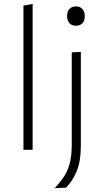

<svg xmlns="http://www.w3.org/2000/svg" viewBox="-20 -760 527 974"><path d="M99 0V-731.5L145.5 -740V0ZM257 194.5Q287.5 163 306.8 132.2Q326 101.5 335 64Q344 26.5 344 -26.5V-494.5L390 -496.5V-17.5Q390 58 369 108.5Q348 159 315 192ZM364.5 -629.5Q345.5 -629.5 333 -641.8Q320.5 -654 320.5 -678Q320.5 -703 333 -715.2Q345.5 -727.5 365.5 -727.5Q385.5 -727.5 397.8 -714.8Q410 -702 410 -678Q410 -654 397.8 -641.8Q385.5 -629.5 364.5 -629.5Z"/></svg>

Font: Commissioner ExtraLight
Style: Regular
Weight: 200
Designer: Kostas Bartsokas
Foundry: Kostas Bartsokas
Version: Version 1.000; ttfautohint (v1.8.3)